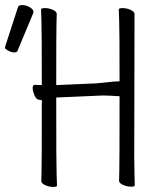

<svg xmlns="http://www.w3.org/2000/svg" viewBox="-95 -732 615 758"><path d="M-75 -547Q-24 -703 -24 -704Q-22 -712 -7 -712Q8 -712 22.5 -703.5Q37 -695 37 -685Q37 -683 37 -682L-26 -531Q-28 -525 -39 -525Q-50 -525 -62.5 -532Q-75 -539 -75 -542Q-75 -545 -75 -547ZM70 -396V-401Q70 -621 68.5 -649.5Q67 -678 67 -695Q67 -700 83 -700Q99 -700 114 -693Q129 -686 129 -677Q129 -665 128 -639.5Q127 -614 127 -401V-396L286 -403L354 -410L377 -411V-416Q377 -621 375.5 -649.5Q374 -678 374 -695Q374 -700 389.5 -700Q405 -700 420.5 -693Q436 -686 436 -677Q436 -665 436 -640L435 -106Q435 -75 436 -46Q437 -17 437 0Q437 5 422 5Q407 5 391 -2Q375 -9 375 -18Q375 -30 376 -56Q377 -82 377 -347V-352Q334 -355 310 -355L127 -347V-342Q127 -74 128.5 -45Q130 -16 130 1Q130 6 114.5 6Q99 6 83.5 -1Q68 -8 68 -17Q68 -29 69 -55Q70 -81 70 -327H71V-332Q71 -338 60 -338Q49 -338 41.5 -355Q34 -372 34 -384.5Q34 -397 42 -397Z"/></svg>

Font: Moon Stars Kai T HW Light
Style: Regular
Weight: 300
Designer: GuiWonder
Version: Version 1.101